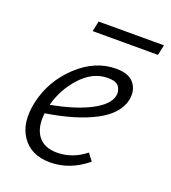

<svg xmlns="http://www.w3.org/2000/svg" viewBox="-110 -646 651 732"><g transform="rotate(20 215.5 -280.0)"><path d="M166 -564H431L422 -522H157ZM291 -418Q344 -418 365 -390Q386 -362 378 -323Q365 -264 289.5 -224Q214 -184 92 -165Q85 -107 109.5 -73.5Q134 -40 187 -40Q249 -40 302 -82L324 -53Q255 4 175 4Q97 4 60 -50.5Q23 -105 43 -193Q64 -285 135 -351.5Q206 -418 291 -418ZM326 -321Q330 -339 319.5 -356.5Q309 -374 273 -374Q214 -374 166 -323Q118 -272 99 -202Q197 -220 257.5 -251.5Q318 -283 326 -321Z"/></g></svg>

Font: EauTestInfant Semilight
Style: Italic
Weight: 300
Italic angle: -12°
Designer: Christian Thalmann (Catharsis Fonts)
Version: Version 0.001;PS 000.001;hotconv 1.0.88;makeotf.lib2.5.64775